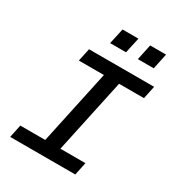

<svg xmlns="http://www.w3.org/2000/svg" viewBox="-210 -1032 1069 1162"><g transform="rotate(30 325.0 -451.5)"><path d="M58 -90H232L343 -608H168L187 -698H642L623 -608H449L338 -90H513L494 0H39ZM496 -903H607L584 -794H473ZM303 -903H414L390 -794H279Z"/></g></svg>

Font: Azeret Mono
Style: Italic
Weight: 400
Italic angle: -12°
Designer: Martin Vácha
Foundry: Displaay
Version: Version 1.000; Glyphs 3.0.3, build 3074